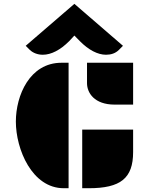

<svg xmlns="http://www.w3.org/2000/svg" viewBox="-20 -997 789 1017"><path d="M440.9 -556.6C440.9 -504.9 480 -442.9 587.4 -442.9H685.1V-664.6H440.9ZM317.9 0H343.3V-664.6H305.7C137.2 -664.6 64 -491.2 64 -353C64 -206.5 149.4 0 317.9 0ZM415.5 0H450.2C618.7 0 685.1 -52.7 685.1 -191.4V-310.5H415.5ZM206.5 -707C251.5 -707 299.8 -732.4 346.2 -778.8C355.5 -788.1 364.7 -798.8 374 -808.6L403.3 -778.8C449.2 -732.4 497.6 -707 541.5 -707C568.4 -707 591.8 -714.8 609.4 -732.4L631.3 -754.4L374 -976.6L116.2 -754.4L138.2 -732.4C155.3 -716.3 180.2 -707 206.5 -707Z"/></svg>

Font: Plaster
Style: Regular
Weight: 400
Designer: Eben Sorkin
Foundry: Eben Sorkin
Version: Version 1.007